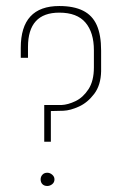

<svg xmlns="http://www.w3.org/2000/svg" viewBox="-20 -615 406 638"><path d="M127 -144V-266Q141 -266 155.5 -266Q170 -266 184 -266Q206 -267 231 -279Q256 -291 274 -318.5Q292 -346 292 -391V-448Q292 -507 264 -540Q236 -573 177 -573Q125 -573 99 -544.5Q73 -516 73 -459V-423H49V-456Q49 -595 177 -595Q225 -595 256 -579.5Q287 -564 301.5 -531.5Q316 -499 316 -447V-378Q315 -332 293 -303Q271 -274 242.5 -261Q214 -248 191 -247Q181 -247 170.5 -246.5Q160 -246 149 -246V-144ZM137 3Q127 3 121 -3Q115 -9 115 -19Q115 -28 121 -34.5Q127 -41 137 -41Q146 -41 153.5 -34.5Q161 -28 161 -19Q161 -9 153.5 -3Q146 3 137 3Z"/></svg>

Font: Alumni Sans Thin Thin
Style: Regular
Weight: 250
Version: Version 1.018